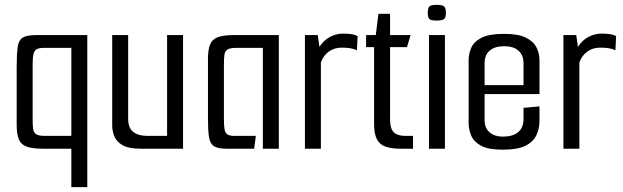

<svg xmlns="http://www.w3.org/2000/svg" viewBox="-20 -615 2578 794"><path d="M341 -470V159H275V0H159Q114 0 90.5 -8.5Q67 -17 58 -38.5Q49 -60 49 -99V-337Q49 -391 53 -420Q57 -449 74 -459.5Q91 -470 131 -470ZM275 -417H161Q142 -417 132 -411.5Q122 -406 118.5 -391.5Q115 -377 115 -349V-122Q115 -97 117 -82Q119 -67 129.5 -60Q140 -53 165 -53H275Z M562 0Q511 0 486 -15Q461 -30 452.5 -52Q444 -74 444 -96V-470H510V-124Q510 -86 531 -69.5Q552 -53 590 -53H671V-470H737V0Z M917 0Q880 0 864 -11Q848 -22 844 -49.5Q840 -77 840 -128V-371Q840 -410 849 -431.5Q858 -453 881.5 -461.5Q905 -470 950 -470H1133V0H1067V-417H956Q931 -417 920.5 -410Q910 -403 908 -388.5Q906 -374 906 -348V-121Q906 -93 909 -78.5Q912 -64 921.5 -58.5Q931 -53 951 -53H1038L1031 0Z M1241 0V-470H1294L1301 -421Q1317 -447 1343 -461.5Q1369 -476 1398 -476Q1422 -476 1435.5 -473.5Q1449 -471 1459 -466L1456 -407Q1444 -413 1429 -415.5Q1414 -418 1393 -418Q1362 -418 1339.5 -401.5Q1317 -385 1307 -357V0Z M1637 0Q1599 0 1574.5 -8.5Q1550 -17 1538.5 -39.5Q1527 -62 1527 -102V-420H1494V-470H1534L1545 -558H1593V-470H1678L1663 -420H1593V-123Q1593 -82 1609 -67.5Q1625 -53 1656 -53H1688V0Z M1754 0V-470H1820V0ZM1786 -530Q1762 -530 1755.5 -536.5Q1749 -543 1749 -562Q1749 -581 1755.5 -588Q1762 -595 1786 -595Q1810 -595 1817 -588Q1824 -581 1824 -562Q1824 -543 1817 -536.5Q1810 -530 1786 -530Z M2059 4Q2000 4 1970 -12Q1940 -28 1929 -53.5Q1918 -79 1918 -106V-365Q1918 -393 1929 -418Q1940 -443 1971.5 -459Q2003 -475 2065 -475Q2123 -475 2154.5 -459.5Q2186 -444 2198.5 -419Q2211 -394 2211 -366V-258L2145 -254V-354Q2145 -387 2124 -405.5Q2103 -424 2065 -424Q2027 -424 2005.5 -406Q1984 -388 1984 -354V-118Q1984 -85 2005 -67.5Q2026 -50 2059 -50Q2101 -50 2123 -68.5Q2145 -87 2145 -124V-169L2211 -175V-115Q2211 -83 2198 -55.5Q2185 -28 2152.5 -12Q2120 4 2059 4ZM1928 -226V-263H2211V-226Z M2310 0V-470H2363L2370 -421Q2386 -447 2412 -461.5Q2438 -476 2467 -476Q2491 -476 2504.5 -473.5Q2518 -471 2528 -466L2525 -407Q2513 -413 2498 -415.5Q2483 -418 2462 -418Q2431 -418 2408.5 -401.5Q2386 -385 2376 -357V0Z"/></svg>

Font: Smooch Sans Thin Medium
Style: Regular
Weight: 500
Version: Version 1.010